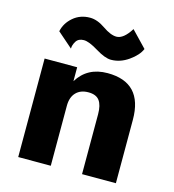

<svg xmlns="http://www.w3.org/2000/svg" viewBox="-104 -779 783 866"><g transform="rotate(15 287.5 -346.0)"><path d="M358 -280Q358 -322 342.5 -343Q327 -364 291 -364Q254 -364 233 -342Q212 -320 212 -280V0H60V-460H212V-395Q258 -470 352 -470Q516 -470 516 -296V0H358ZM92 -596Q100 -635 132.5 -663Q165 -691 211 -691Q245 -691 282.5 -665Q320 -639 347 -639Q380 -639 413 -692L484 -618Q471 -587 432 -559.5Q393 -532 350 -532Q322 -532 278 -559Q234 -586 210 -586Q185 -586 174 -568.5Q163 -551 163 -534Z"/></g></svg>

Font: renner_700bold
Style: Bold
Weight: 700
Version: Version 003.000 ; ttfautohint (v0.97) -l 8 -r 50 -G 200 -x 1